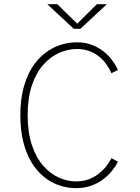

<svg xmlns="http://www.w3.org/2000/svg" viewBox="-20 -914 690 944"><path d="M354 11Q311 11 270.8 -2.8Q230.5 -16.5 195.8 -44.8Q161 -73 135 -115.8Q109 -158.5 94.5 -216.5Q80 -274.5 80 -348Q80 -421.5 95 -479.2Q110 -537 136.5 -579.8Q163 -622.5 198.2 -650.5Q233.5 -678.5 274.2 -692.2Q315 -706 358 -706Q396.5 -706 428.5 -694.5Q460.5 -683 485.8 -663.8Q511 -644.5 529.5 -620.2Q548 -596 560 -570L528 -554Q518 -577 502.8 -598.2Q487.5 -619.5 466.5 -636.5Q445.5 -653.5 418.5 -663.2Q391.5 -673 357.5 -673Q314 -673 271.2 -654.2Q228.5 -635.5 193.2 -596Q158 -556.5 137 -495Q116 -433.5 116 -348Q116 -262.5 136.8 -200.8Q157.5 -139 192.2 -99.5Q227 -60 269 -41Q311 -22 353.5 -22Q388 -22 415.5 -32.2Q443 -42.5 464.5 -59.2Q486 -76 501.8 -96Q517.5 -116 528 -136L560 -119Q548.5 -96 529.8 -73Q511 -50 485.5 -31Q460 -12 427 -0.5Q394 11 354 11ZM212.5 -893.5H261.5L359.5 -797.5L456.5 -893.5H505.5L375.5 -772.5H342.5Z"/></svg>

Font: Trispace Thin
Style: Regular
Weight: 100
Designer: Tyler Finck
Foundry: Etcetera Type Company
Version: Version 1.210